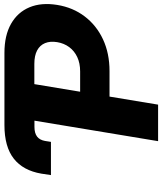

<svg xmlns="http://www.w3.org/2000/svg" viewBox="50 -818 768 909"><g transform="rotate(-90 434.5 -364.0)"><path d="M59.6 -507.3 66.4 -552.7Q81.1 -639.2 137.5 -683.3Q193.8 -727.5 296.4 -727.5H341.3L317.4 -585.4H287.6Q258.3 -585.4 241.9 -573Q225.6 -560.5 221.2 -535.2L216.8 -507.3ZM220.2 0 340.8 -727.5H638.2Q720.7 -727.5 775.6 -696.3Q830.6 -665 854 -608.9Q877.4 -552.7 865.2 -477.5Q853 -402.8 810.5 -347.2Q768.1 -291.5 701.9 -260.7Q635.7 -230 552.2 -230H363.3L386.2 -369.1H550.3Q589.4 -369.1 618.4 -382.8Q647.5 -396.5 665.5 -420.9Q683.6 -445.3 689 -478Q694.3 -511.2 684.3 -535.4Q674.3 -559.6 649.7 -572.8Q625 -585.9 585.9 -585.9H490.2L393.1 0Z"/></g></svg>

Font: Inter 20pt ExtraBold
Style: Italic
Weight: 800
Italic angle: -9.3988°
Version: Version 4.001;git-66647c0bb